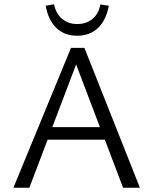

<svg xmlns="http://www.w3.org/2000/svg" viewBox="-20 -883 721 903"><path d="M473 -226H204L118 0H43L314 -658H377L638 0H559ZM195 -856 234 -863Q243 -819 272 -794.5Q301 -770 343 -770Q386 -770 415 -794Q444 -818 452 -862L492 -856Q479 -788 441 -751.5Q403 -715 343 -715Q283 -715 245 -751.5Q207 -788 195 -856ZM450 -285 338 -580 226 -285Z"/></svg>

Font: LXGW Bright GB
Style: Regular
Weight: 400
Designer: Christian Thalmann (Catharsis Fonts)
Foundry: LXGW / Christian Thalmann (Catharsis Fonts) / Fontworks Inc.
Version: Version 5.510